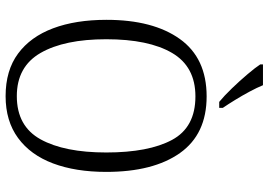

<svg xmlns="http://www.w3.org/2000/svg" viewBox="-160 -812 981 702"><g transform="rotate(90 331.0 -460.5)"><path d="M331 10Q237 10 175.5 -35.5Q114 -81 83 -163.5Q52 -246 52 -359Q52 -529 122 -627Q192 -725 332 -725Q470 -725 539 -627.5Q608 -530 608 -358Q608 -246 577 -163.5Q546 -81 484 -35.5Q422 10 331 10ZM331 -31Q441 -31 489 -118Q537 -205 537 -358Q537 -513 491 -598.5Q445 -684 332 -684Q223 -684 173 -598.5Q123 -513 123 -358Q123 -205 173 -118Q223 -31 331 -31ZM352 -771Q330 -789 302.5 -817.5Q275 -846 250.5 -875Q226 -904 215 -921V-931H291Q300 -909 314.5 -882Q329 -855 345 -829Q361 -803 374 -784V-771Z"/></g></svg>

Font: Noto Serif Armenian SemiCondensed Light
Style: Regular
Weight: 300
Width: 4
Designer: Monotype Design Team
Foundry: Monotype Imaging Inc.
Version: Version 2.008; ttfautohint (v1.8.4.7-5d5b)